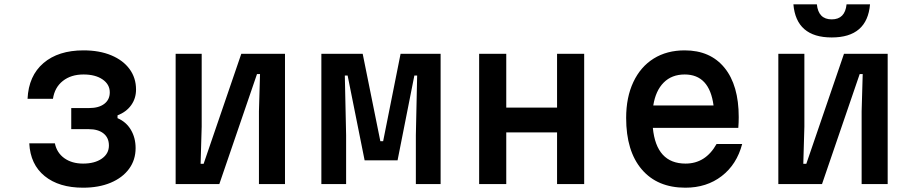

<svg xmlns="http://www.w3.org/2000/svg" viewBox="-20 -855 4240 892"><path d="M366 17Q254 17 187.5 -37Q121 -91 116 -189H235Q244 -145 279 -120Q314 -95 366 -95Q420 -95 453 -118Q486 -141 486 -179Q486 -215 461 -235Q436 -255 392 -255H311V-353H394Q439 -353 464.5 -372.5Q490 -392 490 -426Q490 -463 456.5 -486Q423 -509 368 -509Q310 -509 272 -479Q234 -449 226 -396H108Q113 -503 182 -562Q251 -621 368 -621Q442 -621 497 -598Q552 -575 582 -534Q612 -493 612 -439Q612 -398 589.5 -366.5Q567 -335 526 -319V-306Q566 -289 588 -252Q610 -215 610 -167Q610 -112 579.5 -70.5Q549 -29 494 -6Q439 17 366 17Z M796 0V-605H917V-267L912 -94H926L1101 -605H1304V0H1183V-338L1188 -511H1174L999 0Z M1473 0V-605H1665L1747 -199H1760L1841 -605H2027V0H1912V-227L1918 -504H1905L1827 -110H1674L1595 -504H1582L1588 -227V0Z M2206 0V-605H2332V-355H2568V-605H2694V0H2568V-240H2332V0Z M3428 -186Q3403 -91 3333 -37Q3263 17 3164 17Q3034 17 2961.5 -68Q2889 -153 2889 -307Q2889 -403 2922.5 -474Q2956 -545 3017 -583Q3078 -621 3161 -621Q3280 -621 3346 -540Q3412 -459 3412 -311Q3412 -298 3411.5 -285.5Q3411 -273 3410 -261H3013Q3029 -95 3165 -95Q3258 -95 3309 -186ZM3161 -509Q3101 -509 3063.5 -471.5Q3026 -434 3015 -365H3295Q3276 -509 3161 -509Z M3596 0V-605H3717V-267L3712 -94H3726L3901 -605H4104V0H3983V-338L3988 -511H3974L3799 0ZM3775 -835Q3782 -765 3844 -765Q3906 -765 3913 -835H4022Q4009 -681 3844 -681Q3679 -681 3666 -835Z"/></svg>

Font: Martian Mono Medium
Style: Regular
Weight: 500
Monospace: yes
Designer: Roman Shamin
Foundry: Evil Martians
Version: Version 1.000; ttfautohint (v1.8.4.7-5d5b)